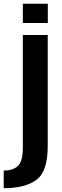

<svg xmlns="http://www.w3.org/2000/svg" viewBox="-70 -784 332 1034"><path d="M-50 229.5V134.5Q-0.5 134.5 26.2 110Q53 85.5 53 11V-595.5H187V4Q187 139 126.5 184.2Q66 229.5 -50 229.5ZM53 -764H187.5V-660H53Z"/></svg>

Font: Anybody SemiBold
Style: Regular
Weight: 600
Designer: Tyler Finck
Foundry: Etcetera Type Company
Version: Version 1.010; ttfautohint (v1.8.3) -l 8 -r 50 -G 200 -x 14 